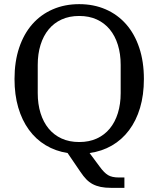

<svg xmlns="http://www.w3.org/2000/svg" viewBox="-20 -730 764 926"><path d="M516 176Q487 176 465.5 171.5Q444 167 427 158Q410 149 396 134.5Q382 120 368 99L306 8Q248 -1 200.5 -29.5Q153 -58 119.5 -104Q86 -150 68 -211.5Q50 -273 50 -349Q50 -433 72.5 -500Q95 -567 136 -613.5Q177 -660 234.5 -685Q292 -710 362 -710Q432 -710 489.5 -685Q547 -660 588 -613.5Q629 -567 651.5 -500Q674 -433 674 -349Q674 -272 655.5 -210Q637 -148 602.5 -102Q568 -56 519.5 -28Q471 0 412 8L461 74Q482 103 501 114.5Q520 126 553 126H580V176ZM362 -45Q410 -45 447 -62Q484 -79 509.5 -110Q535 -141 548.5 -184.5Q562 -228 562 -281V-417Q562 -470 548.5 -513.5Q535 -557 509.5 -588Q484 -619 447 -636Q410 -653 362 -653Q314 -653 277 -636Q240 -619 214.5 -588Q189 -557 175.5 -513.5Q162 -470 162 -417V-281Q162 -228 175.5 -184.5Q189 -141 214.5 -110Q240 -79 277 -62Q314 -45 362 -45Z"/></svg>

Font: IBM Plex Serif Text
Style: Regular
Weight: 450
Designer: Mike Abbink, Paul van der Laan, Pieter van Rosmalen
Foundry: Bold Monday
Version: Version 3.001